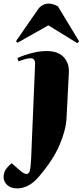

<svg xmlns="http://www.w3.org/2000/svg" viewBox="-95 -819 464 1068"><path d="M275 -160Q271 -94 236.5 -13Q202 68 126 158Q95 196 63.5 212.5Q32 229 2 229Q-35 229 -55 210Q-75 191 -75 167Q-75 143 -64 125.5Q-53 108 -30 89L22 134Q44 152 57.5 148Q71 144 74 114Q77 87 78.5 57.5Q80 28 81 -5L100 -457Q101 -478 95 -486.5Q89 -495 75 -495Q59 -495 39 -488.5Q19 -482 8 -478L2 -496Q16 -503 42 -512Q68 -521 100 -528Q132 -535 165 -535Q228 -535 259.5 -501Q291 -467 288 -414ZM345 -589 335 -579 174 -678 2 -581 -6 -590 113 -762Q125 -781 141.5 -790Q158 -799 174 -799Q188 -799 201 -795Q214 -791 227 -784Z"/></svg>

Font: Literata 72pt ExtraBold
Style: Italic
Weight: 800
Italic angle: -2°
Designer: Latin by Veronika Burian and Jose Scaglione. Greek by Irene Vlachou. Cyrillic by Vera Evstafieva
Foundry: TypeTogether
Version: Version 3.002